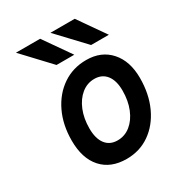

<svg xmlns="http://www.w3.org/2000/svg" viewBox="-177 -844 894 969"><g transform="rotate(-30 270.0 -360.0)"><path d="M278.5 12Q186.5 12 135 -45.5Q83.5 -103 83.5 -206.5Q83.5 -298.5 117.8 -370Q152 -441.5 212 -482.2Q272 -523 349.5 -523Q437 -523 488.5 -465Q540 -407 540 -309Q540 -215.5 506.5 -143Q473 -70.5 414 -29.2Q355 12 278.5 12ZM285.5 -92Q328 -92 361 -118.8Q394 -145.5 413 -192Q432 -238.5 432 -298Q432 -356 407 -388Q382 -420 337.5 -420Q295.5 -420 262.5 -393.2Q229.5 -366.5 210.5 -320.2Q191.5 -274 191.5 -215Q191.5 -156.5 216 -124.2Q240.5 -92 285.5 -92ZM208 -576 61.5 -732H202.5L311.5 -576ZM409.5 -576 262.5 -732H404L513 -576Z"/></g></svg>

Font: Overpass SemiBold
Style: Italic
Weight: 600
Italic angle: -10°
Designer: Delve Withrington, Dave Bailey, Thomas Jockin
Foundry: Delve Fonts LLC
Version: Version 4.000